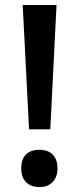

<svg xmlns="http://www.w3.org/2000/svg" viewBox="-20 -734 316 768"><path d="M84.2 -5.4Q64.9 -24.9 64.9 -61Q64.9 -97.2 83.7 -116Q102.5 -134.8 137.7 -134.8Q172.9 -134.8 191.4 -115.2Q210 -95.7 210 -61Q210 -26.4 190.9 -6.1Q171.9 14.2 137.7 14.2Q103.5 14.2 84.2 -5.4ZM181.2 -216.8H96.2L70.8 -713.9H206.1Z"/></svg>

Font: OpenSans-Semibold
Style: Regular
Weight: 600
Foundry: Ascender Corporation
Version: Version 1.10